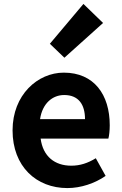

<svg xmlns="http://www.w3.org/2000/svg" viewBox="-20 -944 621 978"><path d="M323 14C392 14 463 -10 518 -48L468 -138C427 -113 388 -100 343 -100C259 -100 199 -147 187 -238H532C536 -252 539 -279 539 -306C539 -462 459 -574 305 -574C172 -574 44 -461 44 -280C44 -95 166 14 323 14ZM184 -337C196 -418 248 -460 307 -460C380 -460 413 -412 413 -337ZM308 -650 505 -827 405 -924 234 -721Z"/></svg>

Font: Noto Sans Mono CJK SC
Style: Bold
Weight: 700
Designer: Ryoko NISHIZUKA 西塚涼子 (kana, bopomofo & ideographs); Paul D. Hunt (Latin, Greek & Cyrillic); Sandoll Communications 산돌커뮤니
Foundry: Adobe
Version: Version 2.004;hotconv 1.0.118;makeotfexe 2.5.65603